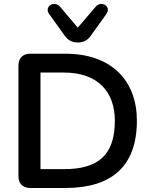

<svg xmlns="http://www.w3.org/2000/svg" viewBox="-20 -938 747 958"><path d="M132 0H306C539 0 663 -110 663 -336C663 -533 539 -670 306 -670H132C94 -670 72 -649 72 -610V-60C72 -21 94 0 132 0ZM299 -94H182V-576H299C469 -576 553 -479 553 -336C553 -164 470 -94 299 -94ZM368 -726C395 -726 417 -736 434 -761L512 -870C536 -905 486 -938 457 -904L368 -800L280 -904C251 -938 200 -905 224 -870L302 -761C320 -736 341 -726 368 -726Z"/></svg>

Font: SN Pro Medium
Style: Regular
Weight: 500
Designer: Tobias Whetton
Foundry: Supernotes
Version: Version 1.003;Glyphs 3.3 (3324)